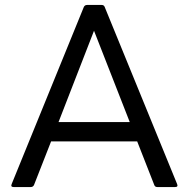

<svg xmlns="http://www.w3.org/2000/svg" viewBox="-20 -754 760 774"><path d="M35 0Q22 0 27 -12L318 -726Q322 -734 331 -734H390Q399 -734 402 -726L694 -12Q699 0 686 0H614Q605 0 602 -8L533 -184H186L117 -8Q113 0 104 0ZM216 -262H503L359 -630Z"/></svg>

Font: LINE Seed Sans
Style: Regular
Weight: 400
Designer: LINE VX Design & Dalton Maag Ltd & Sandoll Inc
Foundry: Dalton Maag Ltd
Version: Version 1.003